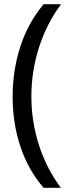

<svg xmlns="http://www.w3.org/2000/svg" viewBox="-20 -734 340 912"><path d="M187 -714H270Q201 -621 165 -508Q129 -395 129 -275Q129 -158 164.5 -46.5Q200 65 269 158H187Q113 72 76.5 -39Q40 -150 40 -274Q40 -400 76.5 -512.5Q113 -625 187 -714Z"/></svg>

Font: Noto Sans Adlam Unjoined New
Style: Regular
Weight: 400
Designer: Mark Jamra, Neil Patel
Foundry: JamraPatel LLC
Version: Version 3.000